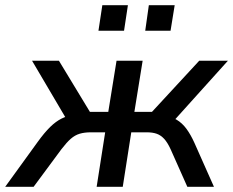

<svg xmlns="http://www.w3.org/2000/svg" viewBox="-61 -723 902 743"><path d="M-41 0 85 -174Q111 -210 133 -231.5Q155 -253 177 -264Q199 -275 223 -278L205 -247L63 -488H167L287 -290H358L390 -488H491L459 -290H527L710 -488H821L604 -247L568 -276Q600 -273 622 -260Q644 -247 660.5 -224.5Q677 -202 691 -171L767 0H664L599 -146Q587 -172 574 -186Q561 -200 545 -205.5Q529 -211 507 -211H447L414 0H313L346 -211H291Q266 -211 247.5 -205.5Q229 -200 213 -186Q197 -172 177 -146L69 0ZM501 -604 515 -703H615L599 -604ZM320 -604 335 -703H434L419 -604Z"/></svg>

Font: Nunito Sans 12pt SemiBold
Style: Italic
Weight: 600
Italic angle: -9°
Designer: Vernon Adams
Foundry: Vernon Adams
Version: Version 3.101;gftools[0.9.27]